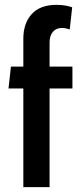

<svg xmlns="http://www.w3.org/2000/svg" viewBox="-20 -770 333 790"><path d="M76 -406H15L25 -496H76V-611Q76 -674 110.5 -712Q145 -750 212 -750Q249 -750 277 -740L267 -649Q249 -655 235 -655Q211 -655 197.5 -639Q184 -623 184 -595V-496H278V-406H184V0H76Z"/></svg>

Font: Cabin Condensed SemiBold
Style: Regular
Weight: 600
Width: 3
Designer: Pablo Impallari
Foundry: Pablo Impallari. http://www.impallari.com Igino Marini. http://www.ikern.com
Version: Version 2.200